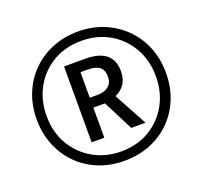

<svg xmlns="http://www.w3.org/2000/svg" viewBox="-126 -870 1083 1025"><g transform="rotate(-20 415.5 -357.0)"><path d="M415 10Q332 10 264.5 -18.5Q197 -47 148.5 -97.5Q100 -148 74 -214.5Q48 -281 48 -357Q48 -438 76 -505.5Q104 -573 154 -622Q204 -671 271 -697.5Q338 -724 415 -724Q495 -724 562 -696Q629 -668 678.5 -618.5Q728 -569 755 -502Q782 -435 782 -357Q782 -277 755 -210Q728 -143 678.5 -93.5Q629 -44 562 -17Q495 10 415 10ZM415 -43Q506 -43 576 -84.5Q646 -126 685.5 -197Q725 -268 725 -357Q725 -447 685 -518Q645 -589 575 -630Q505 -671 415 -671Q323 -671 253 -629.5Q183 -588 143.5 -517Q104 -446 104 -357Q104 -265 145 -194.5Q186 -124 256.5 -83.5Q327 -43 415 -43ZM282 -143V-574H402Q559 -574 559 -447Q559 -403 539.5 -374.5Q520 -346 486 -331L588 -143H507L420 -314H354V-143ZM399 -370Q438 -370 461 -389Q484 -408 484 -445Q484 -515 398 -515H354V-370Z"/></g></svg>

Font: Noto Sans Gurmukhi Condensed
Style: Regular
Weight: 400
Width: 3
Designer: Jelle Bosma - Monotype Design Team
Foundry: Monotype Imaging Inc.
Version: Version 2.004; ttfautohint (v1.8.4.7-5d5b)